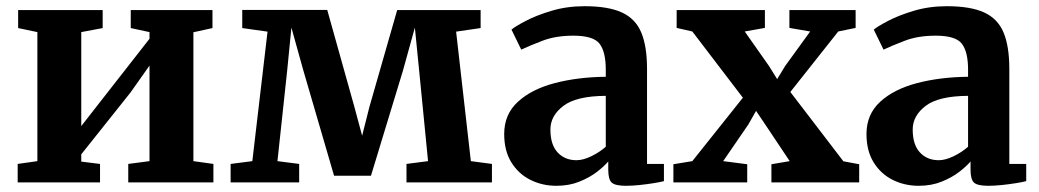

<svg xmlns="http://www.w3.org/2000/svg" viewBox="-20 -588 3350 619"><path d="M37 0V-59.5L100.5 -68.5V-484.5L38.5 -497.5V-555.5H311V-497.5L242 -484.5V-181.5L302.5 -259L462 -463V-484.5L401.5 -497.5V-555.5H665V-497.5L603.5 -484V-68.5L668 -59.5V0H393.5V-59.5L462 -68.5V-376.5L400.5 -289.5L242 -90.5V-67L302.5 -59.5V0Z M723.5 0V-59.5L793.5 -68.5L842.5 -486L761 -497.5V-556H1035L1122.5 -243.5L1147.5 -150.5L1171 -243.5L1260.5 -555.5H1529.5V-497.5L1450.5 -486L1498 -68.5L1566 -59.5V0H1290.5V-59.5L1360 -68.5L1331.5 -358.5L1317.5 -499L1279 -360L1176 -21.5H1057L957.5 -362.5L919.5 -499L906 -362L874.5 -68.5L944.5 -59.5V0Z M1605.5 -156Q1605.5 -219.5 1649.8 -260Q1694 -300.5 1768.2 -320Q1842.5 -339.5 1933 -340.5V-363.5Q1933 -421 1913 -447Q1893 -473 1828.5 -473Q1771 -473 1727.8 -456.2Q1684.5 -439.5 1660.5 -428L1629 -492.5Q1640.5 -502.5 1674.8 -520.5Q1709 -538.5 1758.2 -553.2Q1807.5 -568 1864.5 -568Q1941 -568 1985 -547.8Q2029 -527.5 2047.5 -483Q2066 -438.5 2066 -366V-59.5H2120.5V-4Q2109 -1 2087.5 2.5Q2066 6 2042 8.5Q2018 11 1998 11Q1964 11 1952.5 1Q1941 -9 1941 -40.5V-67.5Q1928.5 -52.5 1905 -34.2Q1881.5 -16 1848.2 -2.5Q1815 11 1774 11Q1728.5 11 1690.2 -8Q1652 -27 1628.8 -64.2Q1605.5 -101.5 1605.5 -156ZM1838.5 -71.5Q1860 -71.5 1886.8 -84.5Q1913.5 -97.5 1933 -115V-279Q1838.5 -278.5 1796.5 -246.8Q1754.5 -215 1754.5 -170.5Q1754.5 -121.5 1777.8 -96.5Q1801 -71.5 1838.5 -71.5Z M2212 -68.5 2375 -273 2212 -486.5 2161.5 -498V-555.5H2446V-498L2381 -486.5L2459 -375.5L2485.5 -333L2511.5 -375.5L2592 -486.5L2525 -498V-555.5H2738.5V-498L2682.5 -486.5L2528 -291.5L2699 -68L2750 -58.5V0H2467V-58.5L2526 -68.5L2447.5 -186L2417.5 -230.5L2392.5 -186.5L2311.5 -68.5L2389 -58.5V0H2151V-58.5Z M2773.5 -156Q2773.5 -219.5 2817.8 -260Q2862 -300.5 2936.2 -320Q3010.5 -339.5 3101 -340.5V-363.5Q3101 -421 3081 -447Q3061 -473 2996.5 -473Q2939 -473 2895.8 -456.2Q2852.5 -439.5 2828.5 -428L2797 -492.5Q2808.5 -502.5 2842.8 -520.5Q2877 -538.5 2926.2 -553.2Q2975.5 -568 3032.5 -568Q3109 -568 3153 -547.8Q3197 -527.5 3215.5 -483Q3234 -438.5 3234 -366V-59.5H3288.5V-4Q3277 -1 3255.5 2.5Q3234 6 3210 8.5Q3186 11 3166 11Q3132 11 3120.5 1Q3109 -9 3109 -40.5V-67.5Q3096.5 -52.5 3073 -34.2Q3049.5 -16 3016.2 -2.5Q2983 11 2942 11Q2896.5 11 2858.2 -8Q2820 -27 2796.8 -64.2Q2773.5 -101.5 2773.5 -156ZM3006.5 -71.5Q3028 -71.5 3054.8 -84.5Q3081.5 -97.5 3101 -115V-279Q3006.5 -278.5 2964.5 -246.8Q2922.5 -215 2922.5 -170.5Q2922.5 -121.5 2945.8 -96.5Q2969 -71.5 3006.5 -71.5Z"/></svg>

Font: Merriweather
Style: Bold
Weight: 700
Designer: Eben Sorkin
Foundry: Eben Sorkin
Version: Version 2.100; ttfautohint (v1.7.19-72a1) -l 8 -r 50 -G 200 